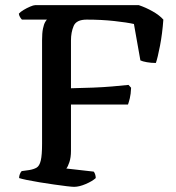

<svg xmlns="http://www.w3.org/2000/svg" viewBox="-20 -724 682 744"><path d="M267 0Q260 0 238.5 -2.5Q217 -5 189.5 -9Q162 -13 134 -17.5Q106 -22 84.5 -26.5Q63 -31 54 -34Q54 -42 57 -49.5Q60 -57 64 -61L93 -65Q111 -68 122 -74.5Q133 -81 138 -102Q143 -123 143 -167V-568Q143 -596 146.5 -613Q150 -630 155 -638.5Q160 -647 162 -648H65Q61 -652 57.5 -658Q54 -664 53 -671Q59 -678 71.5 -685.5Q84 -693 97 -698.5Q110 -704 116 -704H518Q545 -695 571.5 -680Q598 -665 613 -648Q609 -593 600 -546.5Q591 -500 584 -480Q566 -480 549 -483Q532 -486 524 -490L499 -631Q473 -637 423 -642.5Q373 -648 316 -648Q276 -648 265.5 -623.5Q255 -599 255 -567V-382Q301 -383 340.5 -384.5Q380 -386 414.5 -389Q449 -392 478 -395L488 -384Q487 -359 483 -343Q479 -327 476 -319H255V-139Q255 -114 249 -96Q243 -78 237 -71L343 -59Q346 -56 348.5 -49Q351 -42 351 -34Q338 -22 312.5 -11Q287 0 267 0Z"/></svg>

Font: Texturina Medium
Style: Regular
Weight: 500
Designer: Guillermo Torres Carreño
Foundry: Omnibus-Type
Version: Version 1.003